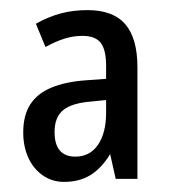

<svg xmlns="http://www.w3.org/2000/svg" viewBox="-20 -742 342 380"><path d="M153 -722Q204 -722 228 -694Q252 -666 252 -609V-388H209L198 -437Q181 -409 159 -395.5Q137 -382 107 -382Q83 -382 64.5 -395Q46 -408 36 -430Q26 -452 26 -480Q26 -514 40 -535.5Q54 -557 81.5 -568.5Q109 -580 149 -583L190 -586V-612Q190 -643 179.5 -657Q169 -671 143 -671Q125 -671 107.5 -665.5Q90 -660 70 -649L51 -695Q76 -709 100.5 -715.5Q125 -722 153 -722ZM160 -541Q122 -538 105 -524Q88 -510 88 -481Q88 -456 98.5 -444Q109 -432 129 -432Q158 -432 174 -455.5Q190 -479 190 -519V-544Z"/></svg>

Font: Noto Sans Devanagari ExtraCondensed
Style: Regular
Weight: 400
Width: 2
Designer: Jelle Bosma - Monotype Design Team
Foundry: Monotype Imaging Inc.
Version: Version 2.006